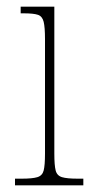

<svg xmlns="http://www.w3.org/2000/svg" viewBox="-20 -556 277 576"><path d="M25 0V-20H45Q77 -20 92 -24.5Q107 -29 111 -44.5Q115 -60 115 -95V-439Q115 -474 111 -490.5Q107 -507 94 -511.5Q81 -516 51 -516H42V-536H143V-95Q143 -60 147 -44.5Q151 -29 166 -24.5Q181 -20 213 -20H230V0Z"/></svg>

Font: Noto Serif Thai Condensed Thin
Style: Regular
Weight: 100
Width: 3
Designer: Monotype Design Team
Foundry: Monotype Imaging Inc.
Version: Version 2.001; ttfautohint (v1.8.4.7-5d5b)